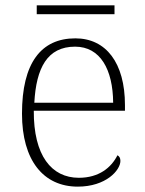

<svg xmlns="http://www.w3.org/2000/svg" viewBox="-20 -686 539 716"><path d="M117 -633H407V-666H117ZM270 10C375 10 429 -51 429 -86C429 -97 425 -103 418 -107C395 -61 349 -23 274 -23C172 -23 105 -106 106 -273H446V-294C446 -452 375 -543 261 -543C133 -543 62 -451 62 -262C62 -88 142 10 270 10ZM402 -303H108C115 -432 156 -512 260 -512C354 -512 401 -427 402 -303Z"/></svg>

Font: Noto Serif Ethiopic ExtraLight
Style: Regular
Weight: 200
Designer: Monotype Design Team
Foundry: Monotype Imaging Inc.
Version: Version 2.102